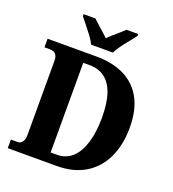

<svg xmlns="http://www.w3.org/2000/svg" viewBox="-163 -1054 1059 1177"><g transform="rotate(20 367.0 -465.5)"><path d="M23 0V-56H66Q79 -56 88.5 -63Q98 -70 103.5 -83Q109 -96 109 -114V-601Q109 -622 102.5 -634.5Q96 -647 85 -652.5Q74 -658 59 -658H23V-714H341Q448 -714 524.5 -676Q601 -638 642 -562.5Q683 -487 683 -373Q683 -264 644.5 -179.5Q606 -95 529.5 -47.5Q453 0 341 0ZM319 -65Q379 -65 419.5 -102.5Q460 -140 481 -209.5Q502 -279 502 -373Q502 -468 481 -529Q460 -590 419.5 -620Q379 -650 320 -650H279V-65ZM286 -771Q276 -794 256 -820.5Q236 -847 215 -873Q194 -899 179 -918V-931H256Q267 -920 285.5 -903.5Q304 -887 323.5 -870Q343 -853 357 -839Q371 -853 390.5 -870Q410 -887 429 -903.5Q448 -920 459 -931H535V-918Q521 -899 499.5 -873Q478 -847 458.5 -820.5Q439 -794 428 -771Z"/></g></svg>

Font: Noto Serif Khmer SemiCondensed ExtraBold
Style: Regular
Weight: 800
Width: 4
Designer: Danh Hong and the Monotype Design Team
Foundry: Monotype Imaging Inc.
Version: Version 2.004